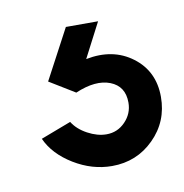

<svg xmlns="http://www.w3.org/2000/svg" viewBox="-44 -42 330 344"><g transform="rotate(-10 121.0 130.0)"><path d="M134.8 259.8Q98.6 259.8 65.4 239.5Q32.2 219.2 19 189.9L74.2 168.9Q83 183.1 100.6 192.6Q118.2 202.1 134.8 202.1Q154.8 202.1 168.9 187.5Q183.1 172.9 183.1 152.8Q183.1 123 157.5 113Q131.8 103 94.2 119.1L47.9 90.8L96.2 0H154.8L122.1 63Q171.9 53.2 207 79.6Q242.2 106 242.2 152.8Q242.2 197.8 210.9 228.8Q179.7 259.8 134.8 259.8Z"/></g></svg>

Font: Oakes Grotesk
Style: SemiBold
Weight: 600
Designer: Samuel Oakes
Foundry: Samuel Oakes
Version: Version 1.0 | wf-rip DC20170320